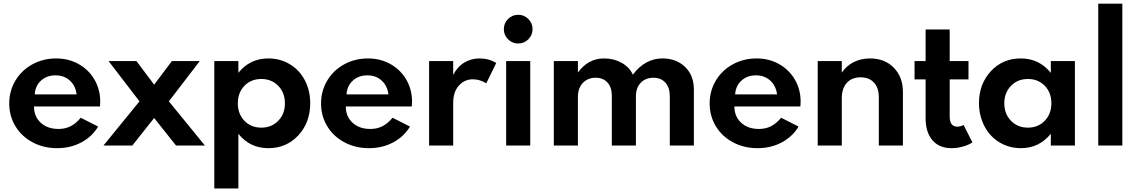

<svg xmlns="http://www.w3.org/2000/svg" viewBox="-20 -802 6269 1058"><path d="M30.9 -231.8Q30.9 -301.4 65.2 -358.4Q99.5 -415.5 158.9 -447.7Q218.2 -480 289.5 -480Q357.7 -480 413.4 -448.9Q469.1 -417.7 500.7 -363.2Q532.3 -308.6 532.3 -241.8Q532.3 -231.4 530.9 -215.5H167.3Q167.3 -160 204.5 -125.7Q241.8 -91.4 302.3 -91.4Q339.5 -91.4 369.1 -106.4Q398.6 -121.4 425 -153.2L520.9 -104.5Q487.3 -48.6 427.7 -17Q368.2 14.5 295 14.5Q220.5 14.5 159.8 -17.7Q99.1 -50 65 -106.4Q30.9 -162.7 30.9 -231.8ZM285.9 -386.8Q237.7 -386.8 205.9 -357.7Q174.1 -328.6 171.4 -281.8H402.3Q396.4 -329.5 364.8 -358.2Q333.2 -386.8 285.9 -386.8Z M709.1 0H550L748.6 -243.6L578.2 -465.5H731.8L829.5 -335.5L927.3 -465.5H1080.9L910.5 -243.6L1109.1 0H950L829.5 -151.8Z M1160.9 -465.5H1293.6V-400.9Q1357.3 -480 1458.6 -480Q1524.5 -480 1577.7 -447.7Q1630.9 -415.5 1660.2 -358.9Q1689.5 -302.3 1689.5 -233.2Q1689.5 -127.3 1624.1 -56.4Q1558.6 14.5 1458.6 14.5Q1357.3 14.5 1293.6 -64.5V236.4H1160.9ZM1420 -98.6Q1476.4 -98.6 1513.2 -136.4Q1550 -174.1 1550 -232.7Q1550 -291.4 1513.2 -329.1Q1476.4 -366.8 1420 -366.8Q1363.2 -366.8 1326.8 -329.1Q1290.5 -291.4 1290.5 -232.7Q1290.5 -174.1 1326.8 -136.4Q1363.2 -98.6 1420 -98.6Z M1749.1 -231.8Q1749.1 -301.4 1783.4 -358.4Q1817.7 -415.5 1877 -447.7Q1936.4 -480 2007.7 -480Q2075.9 -480 2131.6 -448.9Q2187.3 -417.7 2218.9 -363.2Q2250.5 -308.6 2250.5 -241.8Q2250.5 -231.4 2249.1 -215.5H1885.5Q1885.5 -160 1922.7 -125.7Q1960 -91.4 2020.5 -91.4Q2057.7 -91.4 2087.3 -106.4Q2116.8 -121.4 2143.2 -153.2L2239.1 -104.5Q2205.5 -48.6 2145.9 -17Q2086.4 14.5 2013.2 14.5Q1938.6 14.5 1878 -17.7Q1817.3 -50 1783.2 -106.4Q1749.1 -162.7 1749.1 -231.8ZM2004.1 -386.8Q1955.9 -386.8 1924.1 -357.7Q1892.3 -328.6 1889.5 -281.8H2120.5Q2114.5 -329.5 2083 -358.2Q2051.4 -386.8 2004.1 -386.8Z M2344.5 0V-465.5H2477.3V-389.1Q2500 -434.1 2538.2 -457Q2576.4 -480 2621.8 -480Q2674.1 -480 2714.5 -455L2659.5 -342.7Q2624.5 -365 2585.5 -365Q2539.5 -365 2508.4 -330.2Q2477.3 -295.5 2477.3 -235V0Z M2901.8 0H2769.1V-465.5H2901.8ZM2779.5 -585.5Q2756.4 -608.6 2756.4 -641.4Q2756.4 -674.1 2779.5 -697.3Q2802.7 -720.5 2835.5 -720.5Q2868.2 -720.5 2891.4 -697.3Q2914.5 -674.1 2914.5 -641.4Q2914.5 -608.6 2891.4 -585.5Q2868.2 -562.3 2835.5 -562.3Q2802.7 -562.3 2779.5 -585.5Z M3031.8 0V-465.5H3164.5V-402.3Q3220.9 -480 3308.6 -480Q3362.7 -480 3405.9 -455.7Q3449.1 -431.4 3467.3 -390.5Q3534.5 -480 3630.5 -480Q3706.8 -480 3755.2 -433.2Q3803.6 -386.4 3803.6 -308.6V0H3670.9V-272.3Q3670.9 -319.1 3646.6 -346.4Q3622.3 -373.6 3580.9 -373.6Q3537.3 -373.6 3510.7 -345.9Q3484.1 -318.2 3484.1 -270V0H3351.4V-275.5Q3351.4 -320.5 3327.5 -347Q3303.6 -373.6 3262.3 -373.6Q3218.6 -373.6 3191.6 -345Q3164.5 -316.4 3164.5 -267.3V0Z M3890.5 -231.8Q3890.5 -301.4 3924.8 -358.4Q3959.1 -415.5 4018.4 -447.7Q4077.7 -480 4149.1 -480Q4217.3 -480 4273 -448.9Q4328.6 -417.7 4360.2 -363.2Q4391.8 -308.6 4391.8 -241.8Q4391.8 -231.4 4390.5 -215.5H4026.8Q4026.8 -160 4064.1 -125.7Q4101.4 -91.4 4161.8 -91.4Q4199.1 -91.4 4228.6 -106.4Q4258.2 -121.4 4284.5 -153.2L4380.5 -104.5Q4346.8 -48.6 4287.3 -17Q4227.7 14.5 4154.5 14.5Q4080 14.5 4019.3 -17.7Q3958.6 -50 3924.5 -106.4Q3890.5 -162.7 3890.5 -231.8ZM4145.5 -386.8Q4097.3 -386.8 4065.5 -357.7Q4033.6 -328.6 4030.9 -281.8H4261.8Q4255.9 -329.5 4224.3 -358.2Q4192.7 -386.8 4145.5 -386.8Z M4485.9 -465.5H4618.6V-401.8Q4644.5 -440 4684.8 -460Q4725 -480 4774.5 -480Q4855 -480 4905.2 -428.9Q4955.5 -377.7 4955.5 -294.5V0H4822.7V-266.4Q4822.7 -318.2 4795.9 -347Q4769.1 -375.9 4722.3 -375.9Q4673.6 -375.9 4646.1 -345.2Q4618.6 -314.5 4618.6 -260V0H4485.9Z M5019.5 -465.5H5080.5V-639.5H5213.2V-465.5H5316.8V-364.5H5213.2V-160Q5213.2 -104.1 5255.5 -104.1Q5274.5 -104.1 5289.5 -113.6L5338.6 -17.3Q5316.4 -2.7 5285 5.9Q5253.6 14.5 5223.6 14.5Q5155.9 14.5 5118.2 -29.1Q5080.5 -72.7 5080.5 -150.5V-364.5H5019.5Z M5605 14.5Q5555.5 14.5 5512.5 -4.5Q5469.5 -23.6 5439.3 -56.6Q5409.1 -89.5 5391.8 -135.5Q5374.5 -181.4 5374.5 -233.2Q5374.5 -338.6 5439.8 -409.3Q5505 -480 5605 -480Q5706.4 -480 5770.5 -400.5V-465.5H5903.2V0H5770.5V-65Q5706.4 14.5 5605 14.5ZM5773.6 -232.7Q5773.6 -291.4 5737.3 -329.1Q5700.9 -366.8 5644.1 -366.8Q5587.7 -366.8 5550.9 -328.9Q5514.1 -290.9 5514.1 -232.7Q5514.1 -174.5 5550.9 -136.6Q5587.7 -98.6 5644.1 -98.6Q5700.5 -98.6 5737 -136.6Q5773.6 -174.5 5773.6 -232.7Z M6164.5 0H6031.8V-781.8H6164.5Z"/></svg>

Font: Spartan MB
Style: Bold
Weight: 700
Designer: Matt Bailey, Mirko Velimirovic
Foundry: Matt Bailey
Version: Version 1.005